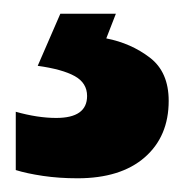

<svg xmlns="http://www.w3.org/2000/svg" viewBox="-20 -20 271 280"><path d="M226 127Q226 179 191 209.5Q156 240 93 240Q66 240 42.5 236.5Q19 233 3 228V143Q35 152 62 152Q107 152 107 120Q107 101 89 91Q71 81 35 76L68 0H149L135 36Q171 43 198.5 64Q226 85 226 127Z"/></svg>

Font: Noto Sans Lao UI SemCond ExtBd
Style: Regular
Weight: 800
Width: 4
Designer: Monotype Design Team
Foundry: Monotype Imaging Inc.
Version: Version 2.000; ttfautohint (v1.8.4.7-5d5b)